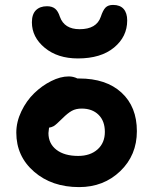

<svg xmlns="http://www.w3.org/2000/svg" viewBox="-20 -764 620 776"><path d="M294.9 -527.8Q212.9 -527.8 160.9 -570.8Q108.9 -613.8 108.9 -673.8Q108.9 -706.5 125.2 -722.7Q141.6 -738.8 169.9 -738.8Q190.4 -738.8 202.6 -729Q214.8 -719.2 222.2 -695.8Q240.2 -646 301.8 -646Q370.1 -646 387.2 -695.8Q396 -722.7 406.5 -733.4Q417 -744.1 437 -744.1Q465.3 -744.1 479.7 -727.8Q494.1 -711.4 494.1 -681.2Q494.1 -615.7 440.9 -571.8Q387.7 -527.8 294.9 -527.8ZM299.8 -7.8Q189.5 -7.8 117.7 -70.1Q45.9 -132.3 45.9 -228Q45.9 -271.5 66.4 -314.2Q86.9 -356.9 118.2 -387.2Q149.4 -417.5 186.8 -436.3Q224.1 -455.1 257.8 -455.1Q276.4 -455.1 293 -446.8H299.8Q409.2 -446.8 471.2 -389.6Q533.2 -332.5 533.2 -233.9Q533.2 -136.7 466.1 -72.3Q398.9 -7.8 299.8 -7.8ZM175.8 -226.1Q175.8 -183.6 208 -158.7Q240.2 -133.8 295.9 -133.8Q344.7 -133.8 374.3 -160.2Q403.8 -186.5 403.8 -231Q403.8 -274.9 378.4 -300Q353 -325.2 310.1 -325.2Q286.6 -325.2 270 -315.9Q253.4 -306.6 232.9 -286.1Q206.5 -259.8 197.3 -254.4Q188.5 -249.5 178.2 -248Q175.8 -231 175.8 -226.1Z"/></svg>

Font: Shantell Sans Irregular Bouncy
Style: Regular
Weight: 600
Designer: Stephen Nixon, Anya Danilova, Shantell Martin
Foundry: Arrow Type
Version: Version 1.006;[9816181b4]